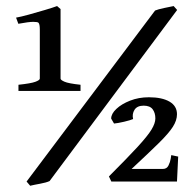

<svg xmlns="http://www.w3.org/2000/svg" viewBox="-20 -590 629 624"><path d="M141.1 -1.5Q130.4 3.4 110.4 7.1Q90.3 10.7 78.1 13.7L66.4 0L483.9 -555.7Q492.7 -559.6 513.7 -564Q534.7 -568.4 544.4 -570.3L555.7 -557.6ZM40 -294.4V-314.5Q80.6 -318.8 95 -324.2Q109.4 -329.6 109.4 -334.5V-494.1Q109.4 -511.7 105 -516.1Q102.1 -519 87.9 -519Q73.7 -519 39.6 -512.7L32.2 -532.7Q46.9 -535.2 73.5 -542.5Q100.1 -549.8 126.2 -557.6Q152.3 -565.4 165.5 -570.3L176.8 -560.5V-334.5Q176.8 -330.1 189.5 -324.5Q202.1 -318.8 241.7 -314.5V-294.4ZM555.2 0H341.8L334 -16.6Q395 -77.6 427.5 -113Q460 -148.4 472.4 -168.9Q484.9 -189.5 484.9 -205.1Q484.9 -223.1 476.1 -234.9Q467.3 -246.6 446.8 -246.6Q425.8 -246.6 417.2 -233.2Q408.7 -219.7 412.6 -203.1Q403.8 -199.2 383.1 -194.3Q362.3 -189.5 350.6 -188.5L341.3 -204.6Q341.3 -220.2 358.2 -236.1Q375 -252 402.8 -262.9Q430.7 -273.9 463.9 -273.9Q506.3 -273.9 530.8 -259.8Q555.2 -245.6 555.2 -218.8Q555.2 -198.7 541.7 -177.7Q528.3 -156.7 496.1 -125Q463.9 -93.3 407.7 -41H509.8Q522 -41 527.6 -52.2Q533.2 -63.5 534.9 -74.7Q536.6 -85.9 536.6 -85.9L559.1 -81.1Z"/></svg>

Font: Namdhinggo
Style: Bold
Weight: 700
Designer: Victor Gaultney
Foundry: SIL International
Version: Version 3.001